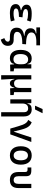

<svg xmlns="http://www.w3.org/2000/svg" viewBox="1810 -2644 1069 4728"><g transform="rotate(90 2344.0 -280.5)"><path d="M305.7 9.8Q81.1 9.8 81.1 -136.7Q81.1 -247.1 257.8 -261.7L407.2 -300.8L395.5 -212.4H379.9Q189 -212.4 189 -141.6Q189 -80.1 309.6 -80.1Q370.1 -80.1 409.9 -89.4Q449.7 -98.6 481 -106.9L507.8 -13.7Q468.8 -2.9 417.7 3.4Q366.7 9.8 305.7 9.8ZM230.5 -212.4V-268.6Q95.7 -302.7 95.7 -401.4Q95.7 -527.3 313.5 -527.3Q451.7 -527.3 512.7 -499L481 -410.6Q413.6 -437.5 324.2 -437.5Q203.6 -437.5 203.6 -377Q203.6 -308.6 407.2 -300.8L395.5 -212.4Z M885.7 9.8Q662.1 9.8 662.1 -156.2Q662.1 -234.9 710.4 -281.2Q758.8 -327.6 873 -342.3L1071.3 -388.2L1064.5 -295.4H1048.8Q764.6 -295.4 764.6 -166Q764.6 -83 918.5 -83H964.8L938.5 9.8ZM955.6 234.4 918.9 146.5Q960.4 132.3 983.6 111.1Q1006.8 89.8 1006.8 61.5Q1006.8 37.1 989 23.4Q971.2 9.8 938.5 9.8L964.8 -83Q1033.7 -83 1071.5 -45.2Q1109.4 -7.3 1109.4 61.5Q1109.4 128.4 1071 171.4Q1032.7 214.4 955.6 234.4ZM860.4 -295.4V-349.1Q759.8 -356.4 718.3 -393.8Q676.8 -431.2 676.8 -499Q676.8 -555.7 708 -587.6Q739.3 -619.6 801.8 -631.3V-666.5L1017.6 -642.1Q779.3 -642.1 779.3 -518.6Q779.3 -388.2 1071.3 -388.2L1064.5 -295.4ZM655.3 -641.6V-732.4H1096.7V-641.6Z M1415 9.8Q1316.9 9.8 1262.9 -58.3Q1209 -126.5 1209 -253.9Q1209 -384.3 1264.4 -455.8Q1319.8 -527.3 1420.9 -527.3Q1481 -527.3 1513.7 -501.7Q1546.4 -476.1 1552.7 -423.8H1592.8L1562.5 -293Q1562.5 -362.3 1531.5 -400.9Q1500.5 -439.5 1445.3 -439.5Q1381.3 -439.5 1346.4 -391.1Q1311.5 -342.8 1311.5 -253.9Q1311.5 -78.1 1440.4 -78.1Q1498 -78.1 1530.3 -116.7Q1562.5 -155.3 1562.5 -224.6V-252L1597.7 -93.8H1552.7Q1549.3 -59.6 1531.2 -36.4Q1513.2 -13.2 1483.6 -1.7Q1454.1 9.8 1415 9.8ZM1571.3 4.9 1562.5 -119.1V-239.3L1666 -210V-93.8L1737.3 -83V0ZM1562.5 -146.5V-517.6H1666V-175.8Z M2031.7 9.8Q1952.6 9.8 1931.6 -99.6H1903.8L1831.5 -175.8V-517.6H1935.1V-210Q1935.1 -153.8 1960.4 -123.3Q1985.8 -92.8 2031.7 -92.8Q2088.4 -92.8 2117.2 -126.5Q2146 -160.2 2146 -239.3L2172.4 -99.6H2138.2Q2127.9 -44.9 2101.3 -17.6Q2074.7 9.8 2031.7 9.8ZM1831.5 224.6V-210L1921.4 -115.7L1939.9 224.6ZM2154.8 4.9 2146 -119.1V-210H2249.5V-93.8L2320.8 -83V0ZM2146 -146.5V-517.6H2249.5V-175.8Z M2744.1 224.6V-336.9Q2744.1 -386.2 2719.7 -412.8Q2695.3 -439.5 2651.4 -439.5Q2529.3 -439.5 2529.3 -291L2499 -423.8H2539.1Q2543.5 -476.1 2577.1 -501.7Q2610.8 -527.3 2675.8 -527.3Q2757.8 -527.3 2802.7 -477.5Q2847.7 -427.7 2847.7 -336.9V224.6ZM2425.8 0V-517.6H2519.5L2529.3 -408.2V0ZM2582.5 -609.4 2665.5 -794.9H2769L2676.3 -609.4Z M3146.5 0 3215.8 -87.9H3224.6L3366.2 -517.6H3476.6L3289.1 0ZM3146.5 0 3091.3 -190.4Q3072.3 -255.9 3052.5 -306.4Q3032.7 -356.9 3004.6 -391.1Q2976.6 -425.3 2932.6 -441.9L2992.2 -527.3Q3042.5 -508.8 3076.2 -474.1Q3109.9 -439.5 3132.6 -389.2Q3155.3 -338.9 3171.9 -273.4L3231.4 -38.6Z M3808.6 9.8Q3701.2 9.8 3641.6 -60.5Q3582 -130.9 3582 -258.8Q3582 -387.2 3641.6 -457.3Q3701.2 -527.3 3808.6 -527.3Q3916.5 -527.3 3975.8 -457.3Q4035.2 -387.2 4035.2 -258.8Q4035.2 -130.9 3975.8 -60.5Q3916.5 9.8 3808.6 9.8ZM3808.6 -83Q3865.7 -83 3896.7 -128.9Q3927.7 -174.8 3927.7 -258.8Q3927.7 -343.3 3896.7 -388.9Q3865.7 -434.6 3808.6 -434.6Q3751.5 -434.6 3720.5 -388.9Q3689.5 -343.3 3689.5 -258.8Q3689.5 -174.8 3720.5 -128.9Q3751.5 -83 3808.6 -83Z M4414.1 9.8Q4216.3 9.8 4216.3 -200.2V-356.4Q4216.3 -394 4204.1 -409.4Q4191.9 -424.8 4161.6 -424.8H4104V-517.6H4181.2Q4257.8 -517.6 4288.8 -487.1Q4319.8 -456.5 4319.8 -380.9V-200.2Q4319.8 -83 4414.1 -83Q4507.8 -83 4507.8 -200.2V-517.6H4611.3V-200.2Q4611.3 9.8 4414.1 9.8Z"/></g></svg>

Font: Cascadia Code PL
Style: Regular
Weight: 400
Monospace: yes
Designer: Aaron Bell
Foundry: Saja Typeworks
Version: Version 2102.003